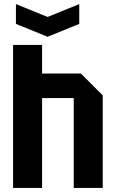

<svg xmlns="http://www.w3.org/2000/svg" viewBox="-20 -920 567 940"><path d="M44 0V-700H186V-560H376L483 -453V0H341V-440H186V0ZM368 -900V-803L213 -740L58 -803V-900L213 -837Z"/></svg>

Font: Tektur SemiCondensed SemiBold
Style: Regular
Weight: 600
Width: 4
Designer: Adam Jagosz
Foundry: Adam Jagosz
Version: Version 1.005;gftools[0.9.30]